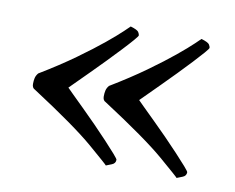

<svg xmlns="http://www.w3.org/2000/svg" viewBox="-49 -474 569 465"><g transform="rotate(10 235.0 -242.0)"><path d="M115 -241Q118 -238 129.5 -226.5Q141 -215 157.5 -199Q174 -183 192 -164.5Q210 -146 225 -130Q240 -114 250 -102.5Q260 -91 260 -89Q260 -80 251 -76.5Q242 -73 237 -71Q236 -73 190 -112.5Q144 -152 36 -222Q29 -225 29 -235Q29 -243 30.5 -249.5Q32 -256 37 -262Q85 -291 122.5 -318Q160 -345 185.5 -366Q211 -387 224.5 -400Q238 -413 238 -413Q255 -408 258 -403Q261 -398 261 -395Q261 -393 251.5 -382Q242 -371 227 -355Q212 -339 194.5 -321Q177 -303 161 -287Q145 -271 132.5 -258.5Q120 -246 115 -241ZM289 -241Q292 -238 303.5 -226.5Q315 -215 331.5 -199Q348 -183 366 -164.5Q384 -146 399 -130Q414 -114 424 -102.5Q434 -91 434 -89Q434 -80 425 -76.5Q416 -73 411 -71Q410 -73 364 -112.5Q318 -152 210 -222Q203 -225 203 -235Q203 -243 204.5 -249.5Q206 -256 211 -262Q259 -291 296.5 -318Q334 -345 359.5 -366Q385 -387 398.5 -400Q412 -413 412 -413Q429 -408 432 -403Q435 -398 435 -395Q435 -393 425.5 -382Q416 -371 401 -355Q386 -339 368.5 -321Q351 -303 335 -287Q319 -271 306.5 -258.5Q294 -246 289 -241Z"/></g></svg>

Font: Vermiglione
Style: Regular
Weight: 400
Version: Version 1.000